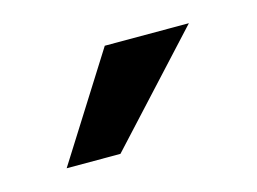

<svg xmlns="http://www.w3.org/2000/svg" viewBox="-39 -791 360 269"><g transform="rotate(-15 140.5 -657.0)"><path d="M127 -733H249L109 -581H31Z"/></g></svg>

Font: Rosario Light Light
Style: Regular
Weight: 300
Version: Version 1.101; ttfautohint (v1.8.1.43-b0c9)